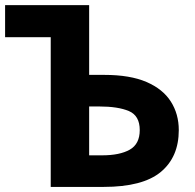

<svg xmlns="http://www.w3.org/2000/svg" viewBox="-20 -734 767 754"><path d="M179.2 0V-587.9H0V-713.9H330.1V-439.9H390.1Q490.7 -439.9 555.2 -412.1Q619.6 -384.3 650.9 -335.2Q682.1 -286.1 682.1 -223.1Q682.1 -117.2 611.3 -58.6Q540.5 0 387.2 0ZM330.1 -124H380.9Q450.2 -124 489.5 -146.2Q528.8 -168.5 528.8 -223.1Q528.8 -279.8 486.1 -297.9Q443.4 -315.9 369.1 -315.9H330.1Z"/></svg>

Font: Open Sans
Style: Bold
Weight: 700
Designer: Monotype Design Team
Foundry: Monotype Imaging Inc.
Version: Version 3.000; ttfautohint (v1.8.4)